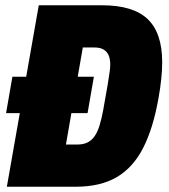

<svg xmlns="http://www.w3.org/2000/svg" viewBox="-20 -708 641 728"><path d="M3 -279 27 -417H336L312 -279ZM6 0 127 -688H367Q485 -688 540 -635.5Q595 -583 595 -472Q595 -443 591.5 -409Q588 -375 581 -336Q561 -222 523 -147.5Q485 -73 423 -36.5Q361 0 267 0ZM230 -160H273Q296 -160 312 -168Q328 -176 339 -192Q350 -208 357.5 -232.5Q365 -257 371 -289Q383 -354 388.5 -388Q394 -422 396 -437.5Q398 -453 398 -463Q398 -484 392 -498Q386 -512 373 -520Q360 -528 338 -528H294Z"/></svg>

Font: Archivo Condensed Black
Style: Italic
Weight: 900
Width: 3
Italic angle: -10°
Designer: Hector Gatti
Foundry: Omnibus-Type
Version: Version 2.001